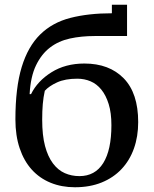

<svg xmlns="http://www.w3.org/2000/svg" viewBox="-20 -780 648 810"><path d="M45 -276Q45 -410 71.5 -497Q98 -584 149.5 -634.5Q201 -685 277 -704.5Q353 -724 452 -724V-760H516V-628H379Q323 -628 275 -617.5Q227 -607 191 -579.5Q155 -552 132 -504.5Q109 -457 105 -383H111Q138 -438 197 -475Q256 -512 336 -512Q441 -512 502 -449.5Q563 -387 563 -265Q563 -204 545 -153.5Q527 -103 492.5 -66.5Q458 -30 408.5 -10Q359 10 296 10Q240 10 193.5 -9Q147 -28 114 -64.5Q81 -101 63 -154.5Q45 -208 45 -276ZM158 -275Q158 -209 170 -164Q182 -119 203.5 -90.5Q225 -62 253.5 -49.5Q282 -37 315 -37Q381 -37 415.5 -92Q450 -147 450 -252Q450 -304 438.5 -341Q427 -378 407.5 -402Q388 -426 362 -437Q336 -448 306 -448Q255 -448 221 -432.5Q187 -417 169 -397Q163 -370 160.5 -341Q158 -312 158 -275Z"/></svg>

Font: PT Serif Caption
Style: Regular
Weight: 400
Designer: A.Korolkova, O.Umpeleva, V.Yefimov
Foundry: ParaType Ltd
Version: Version 1.000W OFL